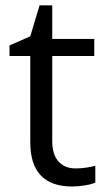

<svg xmlns="http://www.w3.org/2000/svg" viewBox="-20 -679 393 709"><path d="M258.8 -57.1Q280.3 -57.1 300.3 -60.3Q320.3 -63.5 332 -66.9V-4.9Q318.8 1.5 293.2 5.6Q267.6 9.8 247.1 9.8Q91.8 9.8 91.8 -153.8V-472.2H15.1V-511.2L91.8 -544.9L126 -659.2H172.9V-535.2H328.1V-472.2H172.9V-157.2Q172.9 -108.9 195.8 -83Q218.8 -57.1 258.8 -57.1Z"/></svg>

Font: f0_31487 
Style: Regular
Weight: 400
Foundry: Ascender Corporation
Version: Version 1.10